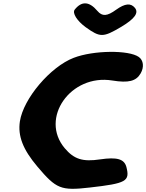

<svg xmlns="http://www.w3.org/2000/svg" viewBox="-20 -1191 883 1159"><path d="M425 -842C284 -788 121 -596 100 -458C87 -370 118 -289 206 -185C320 -50 348 -39 522 -59C743 -84 765 -97 743 -183C730 -231 687 -244 585 -229C479 -213 427 -230 371 -296C218 -477 406 -746 658 -705C756 -689 802 -701 829 -748C851 -786 846 -827 818 -847C758 -890 544 -888 425 -842ZM431 -1133C415 -1112 445 -1065 497 -1027C585 -964 602 -964 712 -1029C794 -1078 819 -1114 794 -1144C769 -1174 734 -1170 682 -1133C626 -1092 597 -1091 568 -1125C519 -1183 473 -1186 431 -1133Z"/></svg>

Font: Hussar Skorodowane
Style: Ky
Weight: 700
Foundry: Cannot Into Space Fonts
Version: Version 0.892